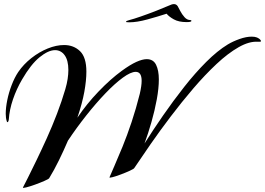

<svg xmlns="http://www.w3.org/2000/svg" viewBox="-20 -850 1295 938"><path d="M92 66Q99 53 116.5 18Q134 -17 158 -66.5Q182 -116 208.5 -174.5Q235 -233 258.5 -294.5Q282 -356 299 -414Q307 -441 310.5 -464.5Q314 -488 314 -508Q314 -555 296 -580Q278 -605 249 -605Q216 -605 173.5 -570.5Q131 -536 88 -462Q61 -416 43.5 -365Q26 -314 23 -266Q22 -257 18.5 -254Q15 -251 13 -258Q8 -273 8 -294Q8 -324 15.5 -361Q23 -398 37 -434.5Q51 -471 69 -498Q95 -536 133 -566Q171 -596 213 -613Q255 -630 293 -630Q340 -630 371 -600Q402 -570 402 -500Q402 -457 392 -401.5Q382 -346 358 -275Q403 -342 461.5 -403Q520 -464 575 -504Q616 -534 646 -547.5Q676 -561 697 -561Q729 -561 742.5 -533.5Q756 -506 756 -462Q756 -419 746 -364.5Q736 -310 720 -254Q704 -198 686 -149Q727 -214 776.5 -285.5Q826 -357 879.5 -425Q933 -493 987.5 -547.5Q1042 -602 1093 -633Q1118 -648 1150.5 -659.5Q1183 -671 1210 -671Q1240 -671 1253 -654Q1255 -650 1255 -650Q1255 -646 1250 -646Q1245 -646 1240 -646Q1198 -649 1146 -619.5Q1094 -590 1037.5 -537Q981 -484 924.5 -418Q868 -352 814.5 -281.5Q761 -211 715.5 -145.5Q670 -80 636 -29Q634 -25 614.5 -16Q595 -7 571 2Q547 11 530 15.5Q513 20 515 16Q522 -1 539 -39.5Q556 -78 578.5 -133Q601 -188 623 -254Q645 -320 663 -392Q672 -431 672 -455Q672 -499 643 -499Q619 -499 580 -470.5Q541 -442 495 -394Q449 -346 401.5 -286Q354 -226 312 -163Q291 -114 268 -67Q245 -20 220 21Q217 25 196.5 34Q176 43 151 52Q126 61 108 65.5Q90 70 92 66ZM611 -741Q593 -741 596 -744Q596 -748 612 -752Q632 -757 668 -769.5Q704 -782 742.5 -797Q781 -812 806 -823Q820 -830 830 -830Q841 -830 848 -820Q852 -813 860.5 -796.5Q869 -780 881.5 -766Q894 -752 910 -752Q915 -752 915 -748Q915 -742 892 -742Q853 -742 829 -755.5Q805 -769 794 -783Q751 -769 700 -755Q649 -741 611 -741Z"/></svg>

Font: Arizonia
Style: Regular
Weight: 400
Designer: Robert E. Leuschke
Foundry: Robert E. Leuschke
Version: Version 1.010; ttfautohint (v1.8.4.7-5d5b)